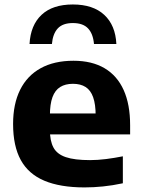

<svg xmlns="http://www.w3.org/2000/svg" viewBox="-20 -827 634 858"><path d="M358 10.5Q249 10.5 178 -19.5Q107 -49.5 72.8 -112Q38.5 -174.5 38.5 -273Q38.5 -362.5 70 -425.8Q101.5 -489 161.8 -522.2Q222 -555.5 308.5 -555.5Q391 -555.5 447.5 -522Q504 -488.5 532.8 -424.2Q561.5 -360 561.5 -267.5V-226.5H121V-320H435L407.5 -309.5Q407.5 -361 396.2 -392.5Q385 -424 362.5 -438.2Q340 -452.5 306 -452.5Q272 -452.5 249 -438.2Q226 -424 214.5 -392.8Q203 -361.5 203 -310V-246.5Q203 -197 219 -167.5Q235 -138 274 -124.8Q313 -111.5 382.5 -111.5Q416 -111.5 453.8 -116.2Q491.5 -121 529 -128.5V-8Q482.5 2 440.2 6.2Q398 10.5 358 10.5ZM112 -630.5Q116.5 -714.5 165.8 -760.8Q215 -807 305.5 -807Q396 -807 446 -760.5Q496 -714 500 -630.5H400Q396 -676 373.5 -700Q351 -724 305.5 -724Q260.5 -724 238.2 -700Q216 -676 212 -630.5Z"/></svg>

Font: Encode Sans SemiExpanded
Style: Bold
Weight: 700
Width: 6
Designer: Multiple Designers
Foundry: Impallari Type
Version: Version 3.002